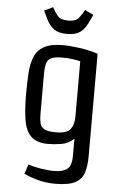

<svg xmlns="http://www.w3.org/2000/svg" viewBox="-61 -767 640 1003"><g transform="rotate(5 259.5 -265.0)"><path d="M347 39V-49Q316 -21 279 -15.5Q242 -10 212 -10Q153 -10 123.5 -38Q94 -66 84.5 -121.5Q75 -177 75 -259Q75 -323 78.5 -373.5Q82 -424 97.5 -459Q113 -494 148.5 -512.5Q184 -531 247 -531Q275 -531 324 -525Q373 -519 429 -502V36Q429 83 418.5 119Q408 155 374 174.5Q340 194 268 194Q218 194 176 182.5Q134 171 103 156L119 106Q147 115 184.5 121.5Q222 128 258 128Q298 128 322.5 111.5Q347 95 347 39ZM342 -161V-455Q320 -460 296.5 -463Q273 -466 249 -466Q210 -466 190.5 -457.5Q171 -449 165 -428.5Q159 -408 159 -372V-163Q159 -135 163.5 -115Q168 -95 186.5 -84.5Q205 -74 247 -74Q306 -74 324 -99Q342 -124 342 -161ZM260 -591Q217 -591 193 -607.5Q169 -624 152 -658L131 -702L176 -724Q188 -701 204 -681Q220 -661 260 -661Q300 -661 316 -681Q332 -701 344 -724L389 -702L368 -658Q352 -624 327.5 -607.5Q303 -591 260 -591Z"/></g></svg>

Font: Strait
Style: Regular
Weight: 400
Designer: Eduardo Rodriguez Tunni
Foundry: Eduardo Rodriguez Tunni
Version: Version 1.002; ttfautohint (v1.8.4.7-5d5b);gftools[0.9.23]